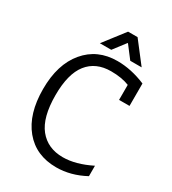

<svg xmlns="http://www.w3.org/2000/svg" viewBox="-206 -960 968 1081"><g transform="rotate(30 278.0 -420.0)"><path d="M518.5 -37Q427.2 12.3 333.3 12.3Q201.2 12.3 125.3 -79.6Q49.4 -171.6 49.4 -333.3Q49.4 -493.8 127.2 -586.4Q204.9 -679 334.6 -679Q424.7 -679 518.5 -639.5V-493.8H450.6V-591.4Q401.2 -611.1 332.1 -611.1Q233.3 -611.1 180.2 -543.8Q127.2 -476.5 127.2 -338.3Q127.2 -193.8 182.7 -124.7Q238.3 -55.6 337 -55.6Q419.8 -55.6 518.5 -104.9ZM332.1 -795.1 271.6 -716H197.5L302.5 -851.9H364.2L469.1 -716H395.1L334.6 -795.1Z"/></g></svg>

Font: Slabo 27px
Style: Regular
Weight: 400
Version: Version 1.02 Build 003a